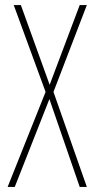

<svg xmlns="http://www.w3.org/2000/svg" viewBox="-20 -734 371 754"><path d="M321 0H293L174 -345L38 0H10L159 -373L34 -714H62L175 -401L293 -714H321L190 -373Z"/></svg>

Font: Noto Sans Thai ExtCond Thin
Style: Regular
Weight: 100
Width: 2
Designer: Monotype Design Team
Foundry: Monotype Imaging Inc.
Version: Version 2.002; ttfautohint (v1.8.4.7-5d5b)